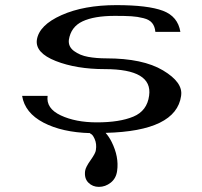

<svg xmlns="http://www.w3.org/2000/svg" viewBox="-20 -520 790 750"><path d="M687.5 -146.5V-145.5Q668 -7.8 392.6 -1Q406.2 14.6 416 34.2Q445.3 92.8 437.5 147.5Q433.6 176.8 412.6 193.4Q391.6 210 366.2 210Q341.8 210 325.2 193.4Q308.6 176.8 312.5 147.5Q314.5 132.8 334 105.5Q353.5 78.1 354.5 66.4Q358.4 42 349.6 22.5Q340.8 2.9 333 2.9V0Q222.7 -2.9 149.9 -41Q77.1 -79.1 66.4 -145.5H166Q159.2 -96.7 217.3 -69.3Q275.4 -42 358.4 -42Q447.3 -42 501 -64.5Q554.7 -86.9 562.5 -146.5Q577.1 -250 389.6 -250Q278.3 -250 197.8 -281.7Q117.2 -313.5 124 -364.3Q132.8 -421.9 220.2 -460.9Q307.6 -500 434.6 -500Q557.6 -500 616.2 -478Q674.8 -456.1 684.6 -395.5H586.9Q585 -417 574.2 -430.2Q563.5 -443.4 540 -449.2Q516.6 -455.1 493.2 -456.5Q469.7 -458 428.7 -458Q347.7 -458 302.2 -436.5Q256.8 -415 249 -364.3Q246.1 -337.9 269 -320.8Q292 -303.7 324.2 -297.9Q356.4 -292 395.5 -292Q538.1 -292 616.7 -245.1Q695.3 -198.2 687.5 -146.5Z"/></svg>

Font: okolaks
Style: BoldItalic
Weight: 600
Width: 8
Italic angle: -8°
Version: Version 000.6.0